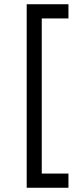

<svg xmlns="http://www.w3.org/2000/svg" viewBox="-20 -762 374 906"><path d="M106 124V-742H303V-675H177V57H303V124Z"/></svg>

Font: Trueno
Style: Lt
Weight: 300
Designer: Julieta Ulanovsky
Foundry: Julieta Ulanovsky
Version: Version 3.001b